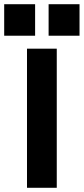

<svg xmlns="http://www.w3.org/2000/svg" viewBox="-69 -899 399 916"><path d="M98.5 -728.6V-878.9H-49V-728.6ZM201.8 -3.1V-666.8H59.8V-3.1ZM310.4 -728.6V-878.9H162.9V-728.6Z"/></svg>

Font: Diatome Awesome Bold
Style: Regular
Weight: 400
Designer: 15.100.17
Foundry: 15.100.17
Version: Version 1.010;Fontself Maker 3.5.8